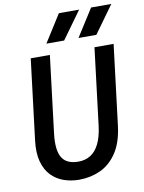

<svg xmlns="http://www.w3.org/2000/svg" viewBox="-102 -1026 833 1107"><g transform="rotate(-10 314.0 -473.0)"><path d="M271 10Q224 10 182 -4.5Q140 -19 109 -50.8Q78 -82.5 64 -133.8Q50 -185 59 -258L116.5 -728H228.5L173.5 -277Q167.5 -226 172 -190.8Q176.5 -155.5 191 -134Q205.5 -112.5 229.2 -103Q253 -93.5 284.5 -93.5Q324.5 -93.5 355.2 -112.5Q386 -131.5 406.2 -172Q426.5 -212.5 434.5 -277L489.5 -727H601.5L544 -258Q532 -160.5 492.2 -101.5Q452.5 -42.5 394.8 -16.2Q337 10 271 10ZM408 -795.5 510 -956H628.5L512.5 -795.5ZM220 -795.5 321.5 -956H440L324 -795.5Z"/></g></svg>

Font: Spline Sans Mono Medium
Style: Italic
Weight: 500
Italic angle: -4°
Monospace: yes
Designer: Eben Sorkin, Mirko Velimirovic
Foundry: Sorkin Type
Version: Version 1.004